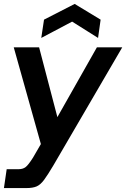

<svg xmlns="http://www.w3.org/2000/svg" viewBox="-22 -737 642 977"><path d="M-2 220 12 124H72Q94 124 108 113.5Q122 103 146 65L186 -4L48 -496H177L270 -141L471 -496H600L250 104Q221 153 202.5 178Q184 203 164.5 211.5Q145 220 112 220ZM188 -544 202 -637 358 -717 490 -637 477 -544 345 -627Z"/></svg>

Font: Host Grotesk SemiBold
Style: Italic
Weight: 600
Italic angle: -8°
Designer: Doğukan Karapınar based on Poppins by Indian Type Foundry, Jonny Pinhorn
Foundry: Element Type
Version: Version 1.001; ttfautohint (v1.8.4.7-5d5b)